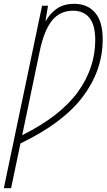

<svg xmlns="http://www.w3.org/2000/svg" viewBox="-50 -744 559 1004"><path d="M-30 240 170 -714H201L188 -635H190Q211 -673 247 -698.5Q283 -724 338 -724Q407 -724 447 -678Q487 -632 487 -538Q487 -377 383.5 -239Q280 -101 57 6L8 240ZM66 -37Q266 -137 357 -263Q448 -389 448 -534Q448 -614 417.5 -651Q387 -688 332 -688Q263 -688 221.5 -636Q180 -584 157 -473Z"/></svg>

Font: Noto Sans Condensed ExtraLight
Style: Italic
Weight: 200
Width: 3
Italic angle: -12°
Designer: Monotype Design Team
Foundry: Monotype Imaging Inc.
Version: Version 2.013; ttfautohint (v1.8.4.7-5d5b)